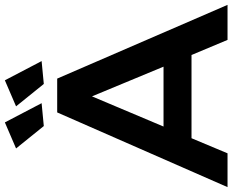

<svg xmlns="http://www.w3.org/2000/svg" viewBox="-104 -852 955 789"><g transform="rotate(-90 373.5 -457.5)"><path d="M604 0 542 -148H200L138 0H-1L306 -700H445L748 0ZM248 -263H494L372 -557ZM265 -915 344 -764 250 -755 158 -869ZM438 -915 517 -764 423 -755 331 -869Z"/></g></svg>

Font: Montserrat arm2 Medium
Style: Regular
Weight: 500
Designer: Julieta Ulanovsky
Foundry: Julieta Ulanovsky
Version: Version 6.000